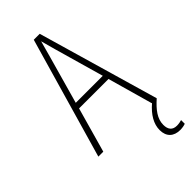

<svg xmlns="http://www.w3.org/2000/svg" viewBox="-285 -783 1070 1070"><g transform="rotate(-45 250.0 -248.5)"><path d="M20 0H59L134 -266H366L441 0H443C393 43 366 89 366 137C366 190 398 218 448 218C464 218 480 215 490 211V182C482 185 465 188 452 188C417 188 401 167 401 131C401 82 432 43 480 0L273 -715H226ZM224 -589C233 -620 241 -650 249 -680C258 -648 266 -619 274 -589L356 -301H143Z"/></g></svg>

Font: Noto Sans Mono ExtraCondensed ExtraLight
Style: Regular
Weight: 200
Width: 2
Designer: Monotype Design Team
Foundry: Monotype Imaging Inc.
Version: Version 2.014